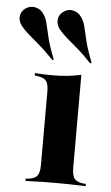

<svg xmlns="http://www.w3.org/2000/svg" viewBox="-108 -707 427 741"><g transform="rotate(5 105.0 -336.0)"><path d="M73.4 -208.9V-350Q73.4 -380.6 64.1 -392.3Q54.8 -404 28.2 -407.3L19.4 -408.9V-417.7Q41.1 -416.1 57.7 -415.7Q74.2 -415.3 90.3 -415.3Q119.4 -415.3 146 -418.1Q172.6 -421 198.4 -426.6V-417.7V-208.9ZM135.5 -2.4Q109.7 -2.4 83.1 -2Q56.5 -1.6 19.4 0V-8.9L29.8 -9.7Q54.8 -12.9 64.1 -25Q73.4 -37.1 73.4 -66.9V-208.9H198.4V-66.9Q198.4 -37.1 207.7 -25Q216.9 -12.9 241.1 -9.7L252.4 -8.9V0Q214.5 -1.6 188.3 -2Q162.1 -2.4 135.5 -2.4ZM82.3 -473.4Q48.4 -508.9 23.4 -529.8Q-1.6 -550.8 -18.5 -565.7Q-35.5 -580.6 -47.6 -596Q-60.5 -614.5 -57.7 -633.1Q-54.8 -651.6 -38.7 -662.9Q-21 -675 -0.8 -670.6Q19.4 -666.1 31.5 -648.4Q42.7 -632.3 47.6 -609.7Q52.4 -587.1 60.5 -555.2Q68.5 -523.4 87.1 -476.6ZM229 -473.4Q195.2 -508.9 170.2 -529.8Q145.2 -550.8 128.2 -565.7Q111.3 -580.6 99.2 -596Q86.3 -614.5 89.1 -633.1Q91.9 -651.6 108.1 -662.9Q125.8 -675.8 146 -671Q166.1 -666.1 178.2 -648.4Q189.5 -632.3 194.4 -609.7Q199.2 -587.1 207.3 -555.2Q215.3 -523.4 233.9 -476.6Z"/></g></svg>

Font: Playfair 144pt SemiCondensed ExtraBold
Style: Regular
Weight: 800
Width: 4
Designer: Claus Eggers Sørensen
Foundry: Claus Eggers Sørensen
Version: Version 2.203